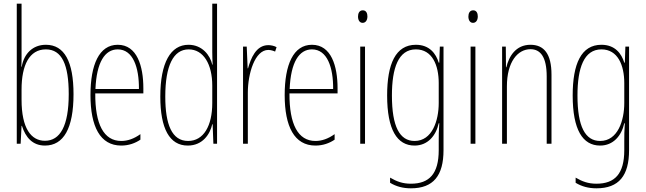

<svg xmlns="http://www.w3.org/2000/svg" viewBox="-20 -780 3504 1042"><path d="M97 -481V-760H71V0H92L97 -97H99C119 -34 157 10 224 10C325 10 379 -83 379 -269C379 -445 330 -537 229 -537C158 -537 110 -489 98 -418H96C97 -435 97 -459 97 -481ZM229 -512C316 -512 353 -429 353 -269C353 -96 306 -16 224 -16C149 -16 97 -83 97 -239V-294C97 -426 139 -512 229 -512Z M619 -537C518 -537 471 -429 471 -264C471 -94 523 10 638 10C679 10 714 -3 742 -22V-52C707 -27 673 -15 638 -15C543 -15 496 -106 497 -273H758V-301C758 -421 724 -537 619 -537ZM619 -512C702 -512 735 -414 734 -297H498C504 -442 549 -512 619 -512Z M999 10C1080 10 1120 -52 1132 -106H1134L1138 0H1158V-760H1132V-497C1132 -475 1133 -454 1134 -429H1132C1121 -479 1078 -537 1003 -537C906 -537 850 -440 850 -256C850 -82 900 10 999 10ZM1001 -15C913 -15 877 -104 877 -256C877 -424 921 -512 1004 -512C1084 -512 1132 -432 1132 -315V-221C1132 -97 1085 -15 1001 -15Z M1436 -535C1369 -535 1341 -462 1326 -409H1324L1319 -527H1299V0H1325V-277C1325 -380 1363 -509 1436 -509C1450 -509 1465 -504 1473 -500L1481 -524C1467 -532 1449 -535 1436 -535Z M1673 -537C1572 -537 1525 -429 1525 -264C1525 -94 1577 10 1692 10C1733 10 1768 -3 1796 -22V-52C1761 -27 1727 -15 1692 -15C1597 -15 1550 -106 1551 -273H1812V-301C1812 -421 1778 -537 1673 -537ZM1673 -512C1756 -512 1789 -414 1788 -297H1552C1558 -442 1603 -512 1673 -512Z M1949 -724C1929 -724 1923 -706 1923 -690C1923 -672 1931 -656 1948 -656C1964 -656 1974 -670 1974 -691C1974 -707 1968 -724 1949 -724ZM1961 -527H1935V0H1961Z M2237 -537C2127 -537 2081 -433 2081 -262C2081 -76 2135 10 2230 10C2301 10 2346 -43 2361 -111H2364C2361 -70 2361 -43 2361 -12V35C2361 163 2310 217 2210 217C2165 217 2133 205 2097 184V212C2130 232 2167 242 2210 242C2332 242 2387 173 2387 35V-527H2367L2364 -440H2361C2346 -489 2311 -537 2237 -537ZM2237 -512C2326 -512 2361 -426 2361 -329V-221C2361 -126 2326 -15 2230 -15C2149 -15 2107 -93 2107 -262C2107 -411 2142 -512 2237 -512Z M2548 -724C2528 -724 2522 -706 2522 -690C2522 -672 2530 -656 2547 -656C2563 -656 2573 -670 2573 -691C2573 -707 2567 -724 2548 -724ZM2560 -527H2534V0H2560Z M2859 -537C2779 -537 2742 -474 2728 -415H2726L2725 -527H2705V0H2731V-311C2731 -445 2790 -513 2859 -513C2913 -513 2947 -471 2947 -365V0H2973V-375C2973 -488 2932 -537 2859 -537Z M3244 -537C3134 -537 3088 -433 3088 -262C3088 -76 3142 10 3237 10C3308 10 3353 -43 3368 -111H3371C3368 -70 3368 -43 3368 -12V35C3368 163 3317 217 3217 217C3172 217 3140 205 3104 184V212C3137 232 3174 242 3217 242C3339 242 3394 173 3394 35V-527H3374L3371 -440H3368C3353 -489 3318 -537 3244 -537ZM3244 -512C3333 -512 3368 -426 3368 -329V-221C3368 -126 3333 -15 3237 -15C3156 -15 3114 -93 3114 -262C3114 -411 3149 -512 3244 -512Z"/></svg>

Font: Noto Sans Devanagari UI ExtraCondensed Thin
Style: Regular
Weight: 100
Width: 2
Designer: Jelle Bosma - Monotype Design Team
Foundry: Monotype Imaging Inc.
Version: Version 2.004